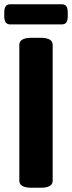

<svg xmlns="http://www.w3.org/2000/svg" viewBox="-39 -881 339 904"><path d="M52 -30V-670Q52 -703 110 -703H152Q209 -703 209 -670V-30Q209 3 152 3H110Q52 3 52 -30ZM-19 -806V-821Q-19 -842 -12 -851.5Q-5 -861 10 -861H251Q267 -861 273.5 -851.5Q280 -842 280 -821V-806Q280 -785 273.5 -775.5Q267 -766 251 -766H10Q-5 -766 -12 -775.5Q-19 -785 -19 -806Z"/></svg>

Font: Asap Condensed
Style: Bold
Weight: 700
Designer: Pablo Cosgaya
Foundry: Omnibus-Type
Version: Version 1.010; ttfautohint (v1.8)